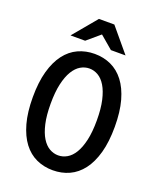

<svg xmlns="http://www.w3.org/2000/svg" viewBox="-178 -1104 1014 1223"><g transform="rotate(20 329.0 -492.5)"><path d="M329.1 10.7Q268.6 10.7 217.5 -12.7Q166.5 -36.1 129.6 -84.7Q92.8 -133.3 72 -207.8Q51.3 -282.2 51.3 -384.3Q51.3 -485.8 72 -560.1Q92.8 -634.3 129.6 -682.6Q166.5 -731 217.5 -754.4Q268.6 -777.8 329.1 -777.8Q389.2 -777.8 440.2 -754.4Q491.2 -731 528.3 -682.6Q565.4 -634.3 586.2 -560.1Q606.9 -485.8 606.9 -384.3Q606.9 -282.2 586.2 -207.8Q565.4 -133.3 528.3 -84.7Q491.2 -36.1 440.2 -12.7Q389.2 10.7 329.1 10.7ZM329.1 -90.3Q360.4 -90.3 388.7 -106.7Q417 -123 438.5 -158.2Q460 -193.4 472.7 -249Q485.4 -304.7 485.4 -383.3Q485.4 -462.4 472.7 -518.3Q460 -574.2 438.5 -609.9Q417 -645.5 388.7 -662.1Q360.4 -678.7 329.1 -678.7Q297.9 -678.7 269.5 -662.1Q241.2 -645.5 219.5 -609.9Q197.8 -574.2 185.1 -518.3Q172.4 -462.4 172.4 -383.3Q172.4 -304.7 185.1 -249Q197.8 -193.4 219.5 -158.2Q241.2 -123 269.5 -106.7Q297.9 -90.3 329.1 -90.3ZM142.6 -835.4 276.9 -996.1H381.3L515.6 -835.4H416.5L329.1 -909.7L241.7 -835.4Z"/></g></svg>

Font: Tauri
Style: Regular
Weight: 400
Designer: Yvonne Schüttler
Foundry: Yvonne Schüttler
Version: Version 1.003; ttfautohint (v0.93.8-669f) -l 13 -r 13 -G 200